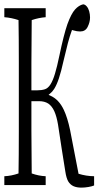

<svg xmlns="http://www.w3.org/2000/svg" viewBox="-29 -774 458 873"><path d="M281.2 50.8Q272.5 35.6 268.1 6.3Q251.5 -95.7 234.9 -207Q228.5 -245.1 217.8 -268.6Q207 -292 190.4 -303.2Q173.3 -314 148.4 -314H113.8Q113.8 -242.2 113.8 -179.7Q113.8 -109.9 115.2 14.6Q147 25.9 178.7 27.3Q178.7 52.2 178.7 67.4H-9.3Q-9.3 52.2 -9.3 27.3Q22.9 25.9 55.2 14.6Q56.6 -66.4 56.6 -176.8Q56.6 -333 56.6 -489.7Q56.6 -600.1 55.2 -682.6Q22.9 -693.4 -9.3 -695.8Q-9.3 -720.7 -9.3 -736.8H178.7Q178.7 -720.7 178.7 -695.8Q147 -693.4 115.2 -682.6Q113.8 -558.6 113.8 -486.8Q113.8 -425.8 113.8 -363.3H118.7H140.1Q160.2 -363.3 175.3 -368.2Q189.5 -373 200.4 -390.1Q211.4 -407.2 220.9 -438.7Q230.5 -470.2 241.2 -522Q260.7 -615.2 277.3 -663.6Q294.9 -711.9 312.3 -731Q329.6 -750 349.1 -754.4Q358.4 -753.4 365.2 -745.1Q372.6 -736.8 376.5 -722.9Q380.4 -709 380.4 -694.3Q380.4 -672.9 369.1 -650.9Q358.9 -630.9 335.4 -630.9Q320.8 -630.9 305.2 -635.7L298.3 -637.7Q288.1 -609.9 279.8 -578.6Q272 -547.4 259.8 -497.1Q249 -448.2 238.8 -417.7Q228.5 -387.2 217.3 -369.6Q208.5 -356 198.2 -348.1Q194.8 -345.2 191.9 -342.8Q195.8 -340.8 199.2 -339.4Q238.8 -322.3 261.2 -274.4Q277.8 -239.3 289.6 -183.1Q309.1 -80.1 328.1 16.1Q363.3 26.9 398.9 27.3Q398.9 53.2 398.9 69.3Q390.1 73.2 373.3 76.2Q356.4 79.1 341.3 79.1Q319.8 79.1 305.2 72.5Q290.5 65.9 281.2 50.8Z"/></svg>

Font: Scarab Serif
Style: Condensed-Light
Weight: 300
Designer: John Roberts
Foundry: Scarab
Version: 1.0